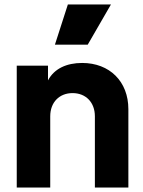

<svg xmlns="http://www.w3.org/2000/svg" viewBox="-20 -840 639 860"><path d="M55 0H205V-319C205 -382 246 -423 305 -423C364 -423 405 -382 405 -319V0H555V-351C555 -475 471 -558 348 -558C279 -558 223 -533 195 -480V-546H55ZM226 -640H373L477 -820H284Z"/></svg>

Font: Mluvka ExtraBold
Style: Regular
Weight: 800
Designer: Modified by Jiří Krblich, Original typeface by Gumpita Rahayu
Foundry: Gumpita Rahayu & Jiří Krblich
Version: Version 2.000;Glyphs 3.1.1 (3134)